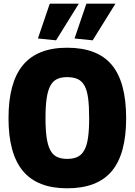

<svg xmlns="http://www.w3.org/2000/svg" viewBox="-20 -1008 728 1038"><path d="M343 10Q182 10 104 -83.5Q26 -177 26 -369Q26 -562 104 -656Q182 -750 343 -750Q507 -750 584.5 -657Q662 -564 662 -369Q662 -175 584 -82.5Q506 10 343 10ZM343 -149Q377 -149 399.5 -160Q422 -171 436 -196.5Q450 -222 456 -264Q462 -306 462 -369Q462 -433 456.5 -476Q451 -519 437 -544.5Q423 -570 400 -580.5Q377 -591 343 -591Q310 -591 287.5 -580Q265 -569 251.5 -543Q238 -517 232 -474.5Q226 -432 226 -369Q226 -307 232 -265Q238 -223 251.5 -197Q265 -171 287.5 -160Q310 -149 343 -149ZM185 -800 249 -988H406L283 -790ZM383 -800 447 -988H604L481 -790Z"/></svg>

Font: Encode Sans Compressed
Style: Black
Weight: 900
Designer: Pablo Impallari, Andres Torresi
Foundry: Pablo Impallari, Andres Torresi
Version: Version 1.000; ttfautohint (v1.00) -l 8 -r 50 -G 200 -x 14 -